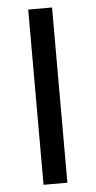

<svg xmlns="http://www.w3.org/2000/svg" viewBox="-52 -744 387 776"><g transform="rotate(-5 141.5 -355.5)"><path d="M189.5 0H92.8V-710.9H189.5Z"/></g></svg>

Font: GeogebraSans
Style: Regular
Weight: 400
Designer: Google
Version: Version 1.100140; 2013